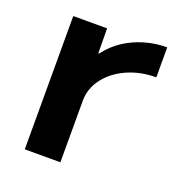

<svg xmlns="http://www.w3.org/2000/svg" viewBox="-103 -617 656 704"><g transform="rotate(20 225.5 -265.0)"><path d="M69 0V-520H201L202 -423H205Q231 -458 266.5 -481.5Q302 -505 344.5 -517.5Q387 -530 432 -530V-413Q370 -413 319 -390Q268 -367 238 -327.5Q208 -288 208 -240V0Z"/></g></svg>

Font: M PLUS 2
Style: Bold
Weight: 700
Designer: Coji Morishita
Foundry: UNDERFOREST DESIGN
Version: Version 1.001